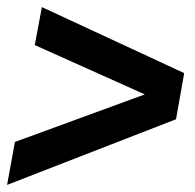

<svg xmlns="http://www.w3.org/2000/svg" viewBox="-21 -602 549 541"><path d="M-1 -81 21 -202 387 -336 77 -475 97 -582 498 -396 475 -266Z"/></svg>

Font: Argentum Sans SemiBold
Style: Italic
Weight: 600
Italic angle: -11°
Designer: Julieta Ulanovsky (font), Cristiano Sobral (main changes and remaster)
Foundry: Julieta Ulanovsky (font), Cristiano Sobral (main changes and remaster)
Version: Version 2.007;June 15, 2022;FontCreator 14.0.0.2814 64-bit; 